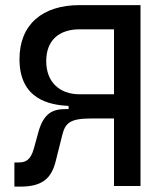

<svg xmlns="http://www.w3.org/2000/svg" viewBox="-20 -713 626 736"><path d="M35.2 2.4H58.6C148.9 2.4 178.7 -35.6 193.8 -96.2L218.8 -195.8C230 -239.7 246.6 -258.8 327.6 -258.8H417V0H518.6V-693.4H285.2C141.6 -693.4 54.7 -618.2 54.7 -486.3C54.7 -332.5 169.4 -310.5 242.7 -307.1L243.2 -294.9H231.9C184.1 -294.9 147.9 -280.8 127.4 -207.5L109.9 -144C97.2 -97.7 76.7 -90.3 51.3 -90.3H35.2ZM417 -351.6H285.2C207.5 -351.6 157.2 -399.4 157.2 -478.5C157.2 -559.6 207.5 -600.6 285.2 -600.6H417Z"/></svg>

Font: Cascadia Mono NF
Style: Regular
Weight: 400
Monospace: yes
Designer: Aaron Bell
Foundry: Saja Typeworks
Version: Version 2404.023